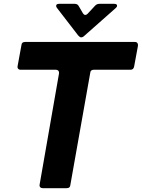

<svg xmlns="http://www.w3.org/2000/svg" viewBox="-20 -982 740 1002"><path d="M347 -16Q346 0 328 0H203Q194 0 189.5 -5.5Q185 -11 187 -20L288 -599V-603Q288 -610 283.5 -614Q279 -618 272 -618H88Q79 -618 74.5 -623.5Q70 -629 72 -638L92 -747Q93 -763 111 -763H684Q693 -763 697 -757.5Q701 -752 700 -743L680 -635Q677 -618 661 -618H470Q452 -618 451 -602ZM388 -797 277 -941Q273 -946 273 -951Q273 -962 288 -962H370Q385 -962 391 -950L412 -914Q418 -904 425 -904Q431 -904 437 -910L476 -952Q485 -962 499 -962H576Q591 -962 591 -952Q591 -946 584 -940L420 -795Q412 -787 403 -787Q397 -787 388 -797Z"/></svg>

Font: Open Sauce Two ExtraBold Italic
Style: Regular
Weight: 800
Italic angle: -10°
Designer: Alfredo Marco Pradil
Foundry: Creative Sauce Fz LLC
Version: Version 1.477